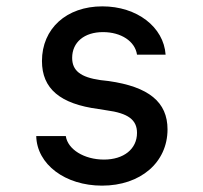

<svg xmlns="http://www.w3.org/2000/svg" viewBox="-20 -570 640 604"><path d="M94 -142C96 -53 185 14 301 14C422 14 507 -59 507 -163C507 -249 448 -297 322 -315L296 -318C233 -327 207 -348 207 -388C207 -437 245 -469 304 -469C361 -469 405 -440 411 -398H501C495 -485 411 -550 302 -550C189 -550 112 -480 112 -378C112 -291 169 -243 290 -227L315 -223C383 -214 411 -193 411 -152C411 -101 369 -68 307 -68C245 -68 193 -100 187 -142Z"/></svg>

Font: CommitMono
Style: 500Regular
Weight: 500
Monospace: yes
Designer: Eigil Nikolajsen
Foundry: Eigil Nikolajsen
Version: Version 1.143